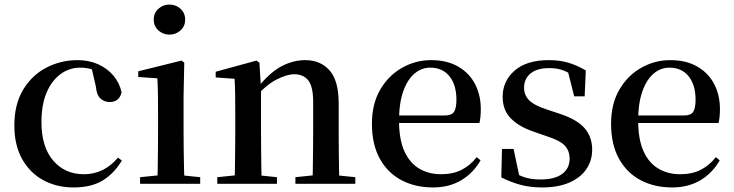

<svg xmlns="http://www.w3.org/2000/svg" viewBox="-20 -807 3222 843"><path d="M303 16Q229 16 170 -16Q111 -48 77 -109Q43 -170 43 -256Q43 -349 81.5 -413Q120 -477 183.5 -510Q247 -543 321 -543Q370 -543 410.5 -525Q451 -507 478 -475Q505 -443 514 -401Q503 -359 462 -359Q438 -359 421 -374.5Q404 -390 401 -427L380 -518L440 -476Q411 -494 385.5 -502Q360 -510 332 -510Q284 -510 245 -481Q206 -452 184 -399Q162 -346 162 -271Q162 -162 213.5 -102Q265 -42 348 -42Q393 -42 430.5 -60.5Q468 -79 498 -115L515 -102Q480 -44 430 -14Q380 16 303 16Z M595 0V-29L703 -40H752L859 -29V0ZM671 0Q672 -25 672.5 -66.5Q673 -108 673.5 -153Q674 -198 674 -232V-300Q674 -350 673.5 -388.5Q673 -427 671 -463L587 -469V-494L777 -541L789 -532L786 -385V-232Q786 -198 786.5 -153Q787 -108 788 -66.5Q789 -25 790 0ZM724 -655Q696 -655 675.5 -673.5Q655 -692 655 -721Q655 -750 675.5 -768.5Q696 -787 724 -787Q752 -787 772.5 -768.5Q793 -750 793 -721Q793 -692 772.5 -673.5Q752 -655 724 -655Z M934 0V-29L1041 -40H1091L1196 -29V0ZM1010 0Q1011 -25 1011.5 -66.5Q1012 -108 1012.5 -153Q1013 -198 1013 -232V-301Q1013 -352 1012.5 -388.5Q1012 -425 1010 -461L927 -467V-492L1106 -541L1119 -532L1126 -417V-415V-232Q1126 -198 1126.5 -153Q1127 -108 1127.5 -66.5Q1128 -25 1129 0ZM1277 0V-29L1383 -40H1433L1540 -29V0ZM1352 0Q1353 -25 1353.5 -66Q1354 -107 1354.5 -152Q1355 -197 1355 -232V-359Q1355 -427 1333.5 -454Q1312 -481 1272 -481Q1240 -481 1194.5 -458Q1149 -435 1100 -379L1093 -417H1107Q1162 -487 1214 -515Q1266 -543 1320 -543Q1387 -543 1427 -498Q1467 -453 1467 -353V-232Q1467 -197 1467.5 -152Q1468 -107 1468.5 -66Q1469 -25 1470 0Z M1881 16Q1803 16 1742.5 -16Q1682 -48 1647.5 -110.5Q1613 -173 1613 -264Q1613 -351 1649.5 -413.5Q1686 -476 1745.5 -509.5Q1805 -543 1873 -543Q1943 -543 1992 -514.5Q2041 -486 2066 -437.5Q2091 -389 2091 -328Q2091 -292 2085 -267H1663V-300H1934Q1963 -300 1973.5 -316Q1984 -332 1984 -369Q1984 -434 1953.5 -472Q1923 -510 1869 -510Q1831 -510 1800 -484Q1769 -458 1750.5 -406Q1732 -354 1732 -277Q1732 -195 1755.5 -143Q1779 -91 1821 -66.5Q1863 -42 1916 -42Q1969 -42 2007 -61.5Q2045 -81 2073 -117L2090 -103Q2058 -47 2005 -15.5Q1952 16 1881 16Z M2360 16Q2308 16 2265.5 4.5Q2223 -7 2181 -28L2184 -153H2235L2263 -20L2220 -24V-60Q2250 -40 2280.5 -29.5Q2311 -19 2353 -19Q2416 -19 2448.5 -43.5Q2481 -68 2481 -110Q2481 -145 2459.5 -168Q2438 -191 2377 -210L2323 -229Q2260 -250 2223.5 -286.5Q2187 -323 2187 -382Q2187 -451 2239.5 -497Q2292 -543 2390 -543Q2437 -543 2474.5 -532Q2512 -521 2552 -498L2547 -384H2501L2469 -511L2506 -500V-469Q2476 -490 2450 -499Q2424 -508 2391 -508Q2338 -508 2309.5 -484.5Q2281 -461 2281 -422Q2281 -389 2303.5 -366.5Q2326 -344 2382 -326L2436 -308Q2513 -283 2546.5 -244.5Q2580 -206 2580 -150Q2580 -102 2554.5 -64.5Q2529 -27 2480 -5.5Q2431 16 2360 16Z M2931 16Q2853 16 2792.5 -16Q2732 -48 2697.5 -110.5Q2663 -173 2663 -264Q2663 -351 2699.5 -413.5Q2736 -476 2795.5 -509.5Q2855 -543 2923 -543Q2993 -543 3042 -514.5Q3091 -486 3116 -437.5Q3141 -389 3141 -328Q3141 -292 3135 -267H2713V-300H2984Q3013 -300 3023.5 -316Q3034 -332 3034 -369Q3034 -434 3003.5 -472Q2973 -510 2919 -510Q2881 -510 2850 -484Q2819 -458 2800.5 -406Q2782 -354 2782 -277Q2782 -195 2805.5 -143Q2829 -91 2871 -66.5Q2913 -42 2966 -42Q3019 -42 3057 -61.5Q3095 -81 3123 -117L3140 -103Q3108 -47 3055 -15.5Q3002 16 2931 16Z"/></svg>

Font: Noto Serif SC ExtraLight SemiBold
Style: Regular
Weight: 600
Version: Version 2.002-H1;hotconv 1.1.0;makeotfexe 2.6.0